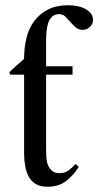

<svg xmlns="http://www.w3.org/2000/svg" viewBox="-20 -703 390 733"><path d="M16 -425Q16 -428 23.5 -435Q31 -442 40.5 -450.5Q50 -459 59.5 -467Q69 -475 72 -479Q72 -521 81 -558Q90 -595 110.5 -622.5Q131 -650 163 -666.5Q195 -683 242 -683Q255 -683 271 -680.5Q287 -678 301 -671.5Q315 -665 325 -654Q335 -643 335 -627Q335 -611 323 -600Q311 -589 296 -589Q280 -589 269 -598.5Q258 -608 248.5 -619Q239 -630 229.5 -639.5Q220 -649 206 -649Q189 -649 179 -639.5Q169 -630 164 -615Q159 -600 157.5 -582.5Q156 -565 156 -549V-450H257V-418H156V-130Q156 -117 157 -101.5Q158 -86 163 -73Q168 -60 178.5 -51Q189 -42 207 -42Q228 -42 242 -52.5Q256 -63 268 -77L281 -66Q261 -34 232.5 -12Q204 10 161 10Q134 10 116.5 -0.5Q99 -11 89.5 -29Q80 -47 76 -70Q72 -93 72 -117V-418H19Z"/></svg>

Font: STIXGeneralUnicodeRegular
Style: Regular
Weight: 400
Designer: MicroPress Inc., with final additions and corrections provided by Coen Hoffman, Elsevier (retired)
Version: Version 1.1.0